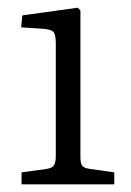

<svg xmlns="http://www.w3.org/2000/svg" viewBox="-20 -853 341 499"><path d="M36 -374V-405L101 -414Q116 -416 120.5 -424Q125 -432 125 -447V-739Q125 -760 120.5 -768Q116 -776 94 -778L35 -782L38 -813L182 -833L189 -826V-445Q189 -429 193.5 -422.5Q198 -416 214 -414L277 -405V-374Z"/></svg>

Font: Literata 18pt Light
Style: Regular
Weight: 300
Designer: Latin by Veronika Burian and Jose Scaglione. Greek by Irene Vlachou. Cyrillic by Vera Evstafieva.
Foundry: TypeTogether
Version: Version 3.103;gftools[0.9.29]